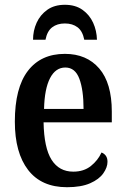

<svg xmlns="http://www.w3.org/2000/svg" viewBox="-20 -772 525 802"><path d="M260 10Q153 10 97.5 -62Q42 -134 42 -264Q42 -405 96.5 -476Q151 -547 251 -547Q342 -547 394.5 -486Q447 -425 447 -306V-261H162Q164 -154 195.5 -104.5Q227 -55 286 -55Q330 -55 359.5 -78.5Q389 -102 404 -135Q415 -131 422 -121.5Q429 -112 429 -96Q429 -73 411.5 -48Q394 -23 356.5 -6.5Q319 10 260 10ZM329 -317Q329 -396 311.5 -443Q294 -490 253 -490Q212 -490 189 -445.5Q166 -401 164 -317ZM118 -606Q118 -644 133 -677Q148 -710 177.5 -731Q207 -752 251 -752Q295 -752 324.5 -731Q354 -710 369 -677Q384 -644 385 -606H332Q325 -642 304 -658Q283 -674 251 -674Q219 -674 198 -658Q177 -642 170 -606Z"/></svg>

Font: Noto Serif Condensed SemiBold
Style: Regular
Weight: 600
Width: 3
Designer: Monotype Design Team
Foundry: Monotype Imaging Inc.
Version: Version 2.013